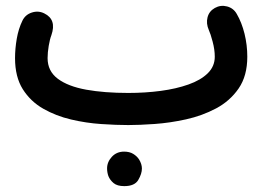

<svg xmlns="http://www.w3.org/2000/svg" viewBox="-20 -382 910 660"><path d="M31.7 -182.1Q31.7 -214.4 37.6 -248.8Q43.5 -283.2 57.1 -311Q66.9 -331.5 89.4 -338.9Q111.8 -346.2 132.3 -335.9Q175.3 -314.9 156.7 -261.2Q151.4 -247.6 147.5 -224.6Q143.6 -201.7 143.6 -182.1Q143.6 -137.7 178.7 -111.3Q213.9 -85 276.4 -73.7Q338.9 -62.5 420.9 -62.5Q479.5 -62.5 532.7 -69.6Q585.9 -76.7 627.9 -91.6Q669.9 -106.4 694.1 -130.1Q718.3 -153.8 718.3 -187Q718.3 -211.4 710.9 -239Q703.6 -266.6 697.8 -278.8Q688 -301.3 693.4 -322.3Q698.7 -343.3 718.3 -354.5Q738.3 -365.7 760.5 -359.9Q782.7 -354 793.9 -334Q811 -304.7 820.6 -265.9Q830.1 -227.1 830.1 -187Q830.1 -121.1 800.3 -77.9Q770.5 -34.7 722.7 -9.3Q674.8 16.1 619.4 28.3Q564 40.5 511.5 44.2Q459 47.9 420.9 47.9Q379.4 47.9 327.9 44.4Q276.4 41 224.4 28.8Q172.4 16.6 128.7 -8.3Q85 -33.2 58.3 -75.4Q31.7 -117.7 31.7 -182.1ZM348.1 196.8Q348.1 174.8 364.5 157Q380.9 139.2 406.7 139.2Q425.3 139.2 438 147Q450.7 154.8 458 166Q467.8 182.1 467.8 197.3Q467.8 215.3 455.3 236.6Q442.9 257.8 407.2 257.8Q382.8 257.8 370.4 247.3Q357.9 236.8 352.5 223.1Q348.1 210.4 348.1 196.8Z"/></svg>

Font: Mikhak-FD SemiBold
Style: Regular
Weight: 600
Designer: Amin Abedi
Version: Version 3.2